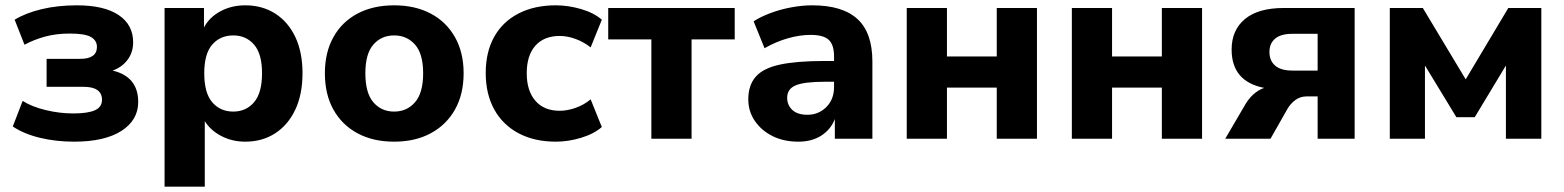

<svg xmlns="http://www.w3.org/2000/svg" viewBox="-20 -521 5873 721"><path d="M258 11Q190 11 130 -3.5Q70 -18 28 -46L65 -142Q100 -120 152 -107.5Q204 -95 255 -95Q310 -95 336.5 -107Q363 -119 363 -146Q363 -195 294 -195H155V-300H281Q344 -300 344 -345Q344 -369 321.5 -382Q299 -395 242 -395Q191 -395 149 -383.5Q107 -372 72 -353L35 -447Q76 -472 136 -486.5Q196 -501 269 -501Q371 -501 425.5 -464.5Q480 -428 480 -362Q480 -325 459.5 -297Q439 -269 403 -256Q499 -233 499 -138Q499 -70 436 -29.5Q373 11 258 11Z M598 180V-491H746V-418Q766 -456 807.5 -478.5Q849 -501 901 -501Q965 -501 1013.5 -470Q1062 -439 1089 -382Q1116 -325 1116 -246Q1116 -167 1089 -109.5Q1062 -52 1013.5 -20.5Q965 11 901 11Q852 11 811.5 -10Q771 -31 749 -66V180ZM856 -102Q904 -102 934 -137Q964 -172 964 -246Q964 -319 934 -353.5Q904 -388 856 -388Q807 -388 777 -353.5Q747 -319 747 -246Q747 -172 777 -137Q807 -102 856 -102Z M1460 11Q1381 11 1322.5 -20.5Q1264 -52 1232 -109.5Q1200 -167 1200 -246Q1200 -324 1232 -381.5Q1264 -439 1322.5 -470Q1381 -501 1460 -501Q1539 -501 1597.5 -470Q1656 -439 1688.5 -381.5Q1721 -324 1721 -246Q1721 -167 1688.5 -109.5Q1656 -52 1597.5 -20.5Q1539 11 1460 11ZM1460 -102Q1508 -102 1538.5 -137Q1569 -172 1569 -246Q1569 -319 1538.5 -353.5Q1508 -388 1460 -388Q1412 -388 1382 -353.5Q1352 -319 1352 -246Q1352 -172 1382 -137Q1412 -102 1460 -102Z M2067 11Q1987 11 1927.5 -20.5Q1868 -52 1836 -110Q1804 -168 1804 -247Q1804 -326 1836 -383Q1868 -440 1927.5 -470.5Q1987 -501 2067 -501Q2114 -501 2162 -487Q2210 -473 2240 -447L2198 -343Q2173 -363 2142 -374.5Q2111 -386 2082 -386Q2023 -386 1990.5 -349.5Q1958 -313 1958 -246Q1958 -180 1990.5 -142.5Q2023 -105 2082 -105Q2110 -105 2141.5 -116Q2173 -127 2198 -148L2240 -44Q2210 -18 2162 -3.5Q2114 11 2067 11Z M2426 0V-373H2264V-491H2739V-373H2577V0Z M2978 11Q2923 11 2881 -10Q2839 -31 2814.5 -67Q2790 -103 2790 -148Q2790 -201 2818 -233Q2846 -265 2909 -278.5Q2972 -292 3076 -292H3112V-309Q3112 -353 3092 -371.5Q3072 -390 3024 -390Q2984 -390 2939.5 -377.5Q2895 -365 2851 -340L2810 -441Q2836 -458 2873.5 -472Q2911 -486 2952 -493.5Q2993 -501 3030 -501Q3144 -501 3200 -449.5Q3256 -398 3256 -290V0H3115V-74Q3100 -35 3064.5 -12Q3029 11 2978 11ZM3012 -90Q3054 -90 3083 -119Q3112 -148 3112 -194V-214H3077Q3000 -214 2968 -200.5Q2936 -187 2936 -154Q2936 -126 2955.5 -108Q2975 -90 3012 -90Z M3385 0V-491H3536V-309H3723V-491H3874V0H3723V-192H3536V0Z M4005 0V-491H4156V-309H4343V-491H4494V0H4343V-192H4156V0Z M4581 0 4653 -123Q4681 -174 4727 -191Q4605 -215 4605 -335Q4605 -408 4655 -449.5Q4705 -491 4801 -491H5067V0H4928V-159H4887Q4863 -159 4844.5 -145.5Q4826 -132 4814 -111L4751 0ZM4833 -256H4928V-394H4833Q4790 -394 4768.5 -376Q4747 -358 4747 -326Q4747 -293 4768.5 -274.5Q4790 -256 4833 -256Z M5199 0V-491H5323L5484 -223L5644 -491H5768V0H5635V-275L5518 -81H5449L5331 -275V0Z"/></svg>

Font: Nunito Sans ExtraBold
Style: Regular
Weight: 800
Designer: Vernon Adams
Foundry: Vernon Adams
Version: Version 3.101; ttfautohint (v1.8.4.7-5d5b);gftools[0.9.27]